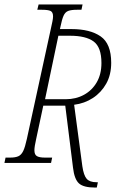

<svg xmlns="http://www.w3.org/2000/svg" viewBox="-42 -734 548 865"><path d="M387 111Q334 111 313.5 92Q293 73 287 22L252 -258H153L121 -108Q113 -73 113 -57Q113 -37 124.5 -30.5Q136 -24 160 -24H193L188 0H-22L-17 -24H4Q27 -24 40.5 -30Q54 -36 62.5 -53.5Q71 -71 79 -108L187 -604Q191 -622 194 -636.5Q197 -651 197 -660Q197 -679 186 -684.5Q175 -690 147 -690H126L132 -714H330L325 -690H305Q280 -690 266 -685Q252 -680 244.5 -663.5Q237 -647 230 -612L228 -603H280Q364 -603 411.5 -570Q459 -537 459 -451Q459 -397 436.5 -357Q414 -317 376.5 -292.5Q339 -268 292 -262L329 15Q335 56 348.5 71.5Q362 87 393 87H399L394 111ZM254 -287Q300 -287 336.5 -307Q373 -327 394 -363.5Q415 -400 415 -450Q415 -521 380 -547Q345 -573 273 -573H221L161 -287Z"/></svg>

Font: Noto Serif ExtraCondensed ExtraLight
Style: Italic
Weight: 200
Width: 2
Italic angle: -12°
Designer: Monotype Design Team
Foundry: Monotype Imaging Inc.
Version: Version 2.014; ttfautohint (v1.8.4.7-5d5b)